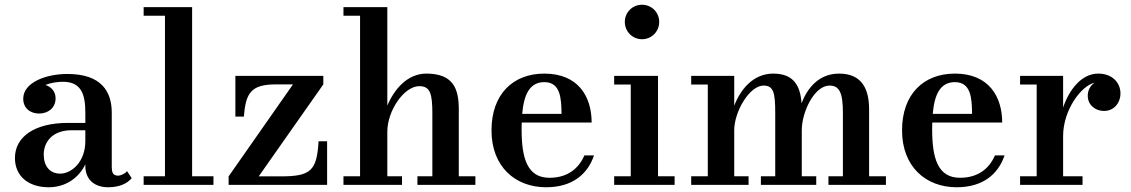

<svg xmlns="http://www.w3.org/2000/svg" viewBox="-20 -780 4770 810"><path d="M267 -261.5C125 -261.5 43 -202.5 43 -113.5C43 -37.5 99 10 185.5 10C254.5 10 311 -27 340 -86.5V-80C340 -21 380 10 436 10C484 10 517.5 -6 535.5 -28.5L516 -58C508 -47.5 489.5 -39 478 -39C455 -39 451.5 -55 451.5 -76V-304.5C451.5 -392 409.5 -468 264.5 -468C173.5 -468 78 -432 78 -363.5C78 -324 107 -301 145 -301C180 -301 214.5 -322 214.5 -365.5C214.5 -394.5 196 -413.5 172 -421.5C195.5 -431.5 224 -435 246 -435C326 -435 340 -376.5 340 -304.5V-261.5ZM234.5 -47.5C189.5 -47.5 164.5 -79.5 164.5 -128C164.5 -180 200 -230.5 282 -230.5H340V-184.5C340 -95.5 280.5 -47.5 234.5 -47.5Z M586 -36.5V0H880.5V-36.5H790.5V-750H586V-713.5H676V-36.5Z M1144.5 -424H1216L944.5 -36V0H1360V-184H1324C1316.5 -60 1291.5 -36 1165.5 -36H1071.5L1344 -424V-460H973V-288H1009C1016.5 -389 1040 -424 1144.5 -424Z M1429 -36.5V0H1676V-36.5H1614V-224.5C1614 -313 1684.5 -416.5 1749 -416.5C1796 -416.5 1804 -383 1804 -299V-36.5H1741V0H1985.5V-36.5H1915.5V-319.5C1915.5 -406.5 1891.5 -469.5 1778.5 -469.5C1699.5 -469.5 1643.5 -404.5 1614 -334.5V-750H1429V-713.5H1499V-36.5Z M2486 -124.5H2445.5C2420.5 -67 2372.5 -30 2298 -30C2204 -30 2180.5 -113 2180.5 -235C2180.5 -244.5 2180.5 -254 2181 -263H2476C2476 -372 2420 -469.5 2276.5 -469.5C2144 -469.5 2053.5 -382.5 2053.5 -230C2053.5 -77.5 2153 10 2284 10C2396.5 10 2460 -47 2486 -124.5ZM2276.5 -433.5C2345.5 -433.5 2348 -363.5 2349 -299.5H2183C2190 -379.5 2213.5 -433.5 2276.5 -433.5Z M2616 -687.5C2616 -647 2648 -614.5 2688.5 -614.5C2729 -614.5 2761 -647 2761 -687.5C2761 -728 2729 -760 2688.5 -760C2648 -760 2616 -728 2616 -687.5ZM2571 -36.5V0H2826V-36.5H2756V-460H2571V-423.5H2641V-36.5Z M2896 -36.5V0H3138V-36.5H3077.5V-230C3077.5 -309.5 3142 -419 3201.5 -419C3243.5 -419 3250.5 -388 3250.5 -304V-36.5H3190V0H3423.5V-36.5H3362.5V-230C3362.5 -309.5 3416.5 -419 3479.5 -419C3521.5 -419 3536 -388 3536 -304V-36.5H3475V0H3717.5V-36.5H3646.5V-319.5C3646.5 -406.5 3614.5 -469.5 3520 -469.5C3436 -469.5 3387 -410.5 3361.5 -344.5C3356.5 -418.5 3328 -469.5 3242.5 -469.5C3158 -469.5 3104.5 -404 3077.5 -334V-460H2896V-423.5H2966V-36.5Z M4218 -124.5H4177.5C4152.5 -67 4104.5 -30 4030 -30C3936 -30 3912.5 -113 3912.5 -235C3912.5 -244.5 3912.5 -254 3913 -263H4208C4208 -372 4152 -469.5 4008.5 -469.5C3876 -469.5 3785.5 -382.5 3785.5 -230C3785.5 -77.5 3885 10 4016 10C4128.5 10 4192 -47 4218 -124.5ZM4008.5 -433.5C4077.5 -433.5 4080 -363.5 4081 -299.5H3915C3922 -379.5 3945.5 -433.5 4008.5 -433.5Z M4283.5 -36.5V0H4547V-36.5H4465V-206C4465 -315.5 4541 -418.5 4598 -431C4580.5 -419.5 4569 -400.5 4569 -375.5C4569 -339.5 4598 -312 4638.5 -312C4679 -312 4707 -345.5 4707 -386C4707 -427.5 4676 -469.5 4613 -469.5C4544.5 -469.5 4492 -405 4465 -326.5V-460H4283.5V-423.5H4353.5V-36.5Z"/></svg>

Font: Bodoni* 06pt Medium
Style: Regular
Weight: 500
Version: Version 2.3